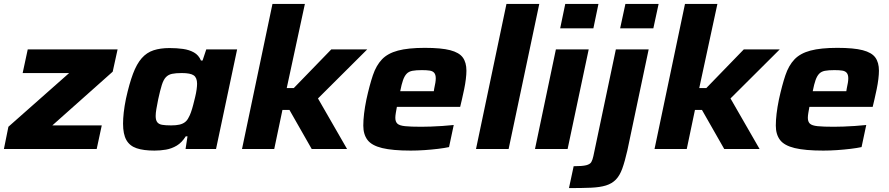

<svg xmlns="http://www.w3.org/2000/svg" viewBox="-29 -763 4550 983"><path d="M-9 0 14 -114 325 -389H87L113 -510H573L548 -396L239 -121H492L466 0Z M762 8Q706 8 670.5 -4Q635 -16 618 -46Q601 -76 601 -130Q601 -155 604.5 -187Q608 -219 616 -258Q633 -335 652 -385.5Q671 -436 696.5 -465Q722 -494 757 -505.5Q792 -517 839 -517Q876 -517 908 -512.5Q940 -508 964 -494.5Q988 -481 1000 -453H1008L1027 -510H1185L1077 0H921L931 -65H922Q902 -33 876 -17.5Q850 -2 821 3Q792 8 762 8ZM847 -121Q873 -121 890 -125Q907 -129 918.5 -138Q930 -147 937 -162Q943 -172 949 -189Q955 -206 960 -225.5Q965 -245 970 -265.5Q975 -286 977.5 -304Q980 -322 980 -334Q980 -365 963 -377Q946 -389 902 -389Q871 -389 852 -385Q833 -381 820.5 -368Q808 -355 799.5 -328Q791 -301 781 -255Q775 -225 771.5 -204.5Q768 -184 768 -169Q768 -148 776 -137.5Q784 -127 801 -124Q818 -121 847 -121Z M1210 0 1366 -743H1532L1439 -312H1475L1667 -510H1851L1599 -259L1748 0H1567L1453 -200H1417L1375 0Z M2074 8Q1981 8 1927.5 -5Q1874 -18 1852.5 -46.5Q1831 -75 1831 -120Q1831 -148 1835 -181.5Q1839 -215 1847 -254Q1863 -327 1880 -377.5Q1897 -428 1926.5 -459Q1956 -490 2008.5 -504Q2061 -518 2146 -518Q2230 -518 2276 -506Q2322 -494 2340.5 -468.5Q2359 -443 2359 -401Q2359 -383 2356 -358Q2353 -333 2347.5 -306.5Q2342 -280 2336 -254L2327 -216H2003Q2000 -200 1997.5 -185Q1995 -170 1995 -160Q1995 -140 2005.5 -130Q2016 -120 2045 -117Q2074 -114 2128 -114Q2149 -114 2177 -115Q2205 -116 2235.5 -118Q2266 -120 2294 -123L2270 -10Q2247 -5 2214 -1Q2181 3 2144.5 5.5Q2108 8 2074 8ZM2020 -296H2192L2194 -309Q2198 -327 2200 -339.5Q2202 -352 2202 -362Q2202 -380 2194.5 -389.5Q2187 -399 2171.5 -401.5Q2156 -404 2131 -404Q2101 -404 2082.5 -400.5Q2064 -397 2053 -385.5Q2042 -374 2034.5 -353Q2027 -332 2020 -296Z M2408 0 2564 -743H2732L2575 0Z M2839 -618 2865 -743H3035L3009 -618ZM2710 0 2817 -510H2985L2877 0Z M3146 -618 3173 -743H3343L3316 -618ZM2884 200 2908 88Q2952 88 2972 83Q2992 78 2998.5 66.5Q3005 55 3009 36L3124 -510H3292L3183 7Q3170 64 3157 100Q3144 136 3124 156.5Q3104 177 3073.5 186.5Q3043 196 2997 198Q2951 200 2884 200Z M3322 0 3478 -743H3644L3551 -312H3587L3779 -510H3963L3711 -259L3860 0H3679L3565 -200H3529L3487 0Z M4186 8Q4093 8 4039.5 -5Q3986 -18 3964.5 -46.5Q3943 -75 3943 -120Q3943 -148 3947 -181.5Q3951 -215 3959 -254Q3975 -327 3992 -377.5Q4009 -428 4038.5 -459Q4068 -490 4120.5 -504Q4173 -518 4258 -518Q4342 -518 4388 -506Q4434 -494 4452.5 -468.5Q4471 -443 4471 -401Q4471 -383 4468 -358Q4465 -333 4459.5 -306.5Q4454 -280 4448 -254L4439 -216H4115Q4112 -200 4109.5 -185Q4107 -170 4107 -160Q4107 -140 4117.5 -130Q4128 -120 4157 -117Q4186 -114 4240 -114Q4261 -114 4289 -115Q4317 -116 4347.5 -118Q4378 -120 4406 -123L4382 -10Q4359 -5 4326 -1Q4293 3 4256.5 5.5Q4220 8 4186 8ZM4132 -296H4304L4306 -309Q4310 -327 4312 -339.5Q4314 -352 4314 -362Q4314 -380 4306.5 -389.5Q4299 -399 4283.5 -401.5Q4268 -404 4243 -404Q4213 -404 4194.5 -400.5Q4176 -397 4165 -385.5Q4154 -374 4146.5 -353Q4139 -332 4132 -296Z"/></svg>

Font: Saira SemiExpanded
Style: Bold Italic
Weight: 700
Width: 6
Italic angle: -12°
Designer: Hector Gatti with collaboration of the Omnibus-Type team
Foundry: Omnibus-Type
Version: Version 1.101